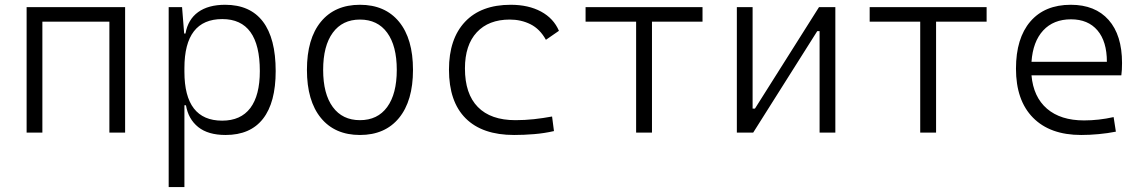

<svg xmlns="http://www.w3.org/2000/svg" viewBox="-20 -547 4728 792"><path d="M431.2 0V-457.5H154.8V0H89.8V-517.6H496.1V0Z M675.8 224.6V-517.6H731L739.7 -408.7H745.1Q755.4 -466.8 797.4 -497.1Q839.4 -527.3 908.7 -527.3Q1011.7 -527.3 1064.5 -458Q1117.2 -388.7 1117.2 -253.9Q1117.2 -124 1064.9 -57.1Q1012.7 9.8 910.6 9.8Q838.4 9.8 797.6 -22.9Q756.8 -55.7 747.1 -112.8H740.7V224.6ZM740.7 -251Q740.7 -49.3 896.5 -49.3Q973.1 -49.3 1012.5 -101.3Q1051.8 -153.3 1051.8 -253.9Q1051.8 -468.3 897 -468.3Q740.7 -468.3 740.7 -266.1Z M1464.8 9.8Q1361.3 9.8 1303.7 -60.5Q1246.1 -130.9 1246.1 -258.8Q1246.1 -387.2 1303.7 -457.3Q1361.3 -527.3 1464.8 -527.3Q1568.4 -527.3 1626 -457.3Q1683.6 -387.2 1683.6 -258.8Q1683.6 -130.9 1626 -60.5Q1568.4 9.8 1464.8 9.8ZM1464.8 -51.3Q1537.6 -51.3 1577.1 -105.5Q1616.7 -159.7 1616.7 -258.8Q1616.7 -357.9 1577.1 -412.1Q1537.6 -466.3 1464.8 -466.3Q1392.6 -466.3 1352.8 -412.1Q1313 -357.9 1313 -258.8Q1313 -159.7 1352.8 -105.5Q1392.6 -51.3 1464.8 -51.3Z M2100.6 9.8Q1969.7 9.8 1900.9 -58.8Q1832 -127.4 1832 -259.8Q1832 -386.7 1898.2 -457Q1964.4 -527.3 2086.9 -527.3Q2159.7 -527.3 2211.7 -499.3Q2263.7 -471.2 2285.6 -419.9L2231.9 -382.8Q2207 -427.7 2168.2 -447Q2129.4 -466.3 2083 -466.3Q1995.6 -466.3 1946.8 -413.8Q1897.9 -361.3 1897.9 -264.6Q1897.9 -159.7 1951.2 -105.5Q2004.4 -51.3 2106 -51.3Q2144.5 -51.3 2182.6 -55.4Q2220.7 -59.6 2257.3 -66.4L2265.1 -6.3Q2225.1 2.9 2183.1 6.3Q2141.1 9.8 2100.6 9.8Z M2604 0V-457.5H2395.5V-517.6H2877.9V-457.5H2669.4V0Z M3019.5 0V-517.6H3084.5V-99.1H3094.2L3358.4 -517.6H3425.8V0H3360.8V-418.5H3351.1L3086.9 0Z M3775.9 0V-457.5H3567.4V-517.6H4049.8V-457.5H3841.3V0Z M4439.9 9.8Q4311.5 9.8 4241.2 -61.5Q4170.9 -132.8 4170.9 -263.7Q4170.9 -389.2 4230.2 -458.3Q4289.6 -527.3 4397 -527.3Q4497.6 -527.3 4553 -464.8Q4608.4 -402.3 4608.4 -287.1Q4608.4 -256.8 4605.5 -236.3H4234.9Q4242.7 -147 4298.8 -98.6Q4355 -50.3 4451.7 -50.3Q4512.2 -50.3 4573.7 -64L4583 -3.9Q4548.8 2.9 4511.7 6.3Q4474.6 9.8 4439.9 9.8ZM4234.9 -292H4545.9Q4545.9 -376 4507.1 -421.6Q4468.3 -467.3 4397.9 -467.3Q4325.7 -467.3 4283.2 -421.4Q4240.7 -375.5 4234.9 -292Z"/></svg>

Font: CaskaydiaCove NFP Light
Style: Regular
Weight: 300
Designer: Aaron Bell
Foundry: Saja Typeworks
Version: Version 2111.001; VTT 6.35;Nerd Fonts 3.1.1